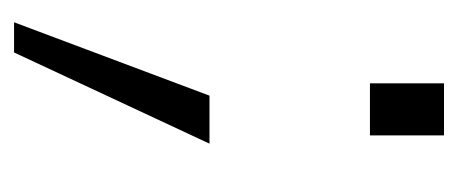

<svg xmlns="http://www.w3.org/2000/svg" viewBox="-214 -298 667 280"><g transform="rotate(90 120.0 -157.5)"><path d="M119 -129H189L56 156H12ZM101 -471H177V-363H101Z"/></g></svg>

Font: Hanken Grotesk Light
Style: Regular
Weight: 300
Designer: Alfredo Marco Pradil
Foundry: Hanken Design Co.
Version: Version 3.014